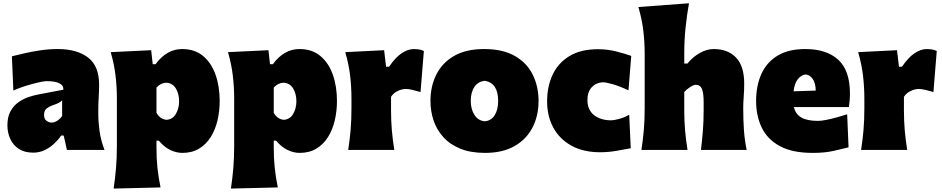

<svg xmlns="http://www.w3.org/2000/svg" viewBox="-20 -899 5649 1151"><path d="M180.2 16.1Q127 16.1 92.5 -6.6Q58.1 -29.3 41.3 -66.7Q24.4 -104 24.4 -147.5Q24.4 -198.7 43.2 -232.4Q62 -266.1 90.6 -286.1Q119.1 -306.2 149.9 -316.7Q180.7 -327.1 204.1 -331.5L359.9 -361.3Q362.8 -412.6 258.3 -412.6Q245.1 -412.6 211.2 -405Q177.2 -397.5 136 -384.8Q94.7 -372.1 60.1 -356.4L51.3 -561.5Q81.1 -568.8 125 -579.1Q168.9 -589.4 221.2 -597.2Q273.4 -605 327.1 -605Q440.9 -605 507.6 -554.4Q574.2 -503.9 574.2 -390.1Q574.2 -360.4 571.8 -318.8Q569.3 -277.3 569.3 -248V-216.3Q569.3 -168 576.7 -113.8Q584 -59.6 606.4 0H381.3L361.8 -86.4H346.7Q330.1 -61.5 304.7 -37.8Q279.3 -14.2 247.6 1Q215.8 16.1 180.2 16.1ZM290 -164.1Q305.7 -164.1 323 -175Q340.3 -186 352.5 -204.1V-297.4Q344.7 -289.6 333 -283Q321.3 -276.4 293.9 -267.1Q275.9 -261.2 260 -249Q244.1 -236.8 244.1 -210.9Q244.1 -186 258.5 -175Q272.9 -164.1 290 -164.1Z M661.1 231.4Q670.4 170.4 675.5 108.9Q680.7 47.4 680.7 -25.9V-308.6Q680.7 -377 672.6 -445.6Q664.6 -514.2 643.6 -586.4L886.2 -598.1L895.5 -514.2H912.6Q979.5 -605 1071.8 -605Q1147.5 -605 1197.3 -563.5Q1247.1 -522 1272 -451.7Q1296.9 -381.3 1296.9 -293.9Q1296.9 -232.9 1283.7 -176.8Q1270.5 -120.6 1242.9 -76.9Q1215.3 -33.2 1173.1 -7.8Q1130.9 17.6 1072.8 17.6Q1037.6 17.6 1001 0.2Q964.4 -17.1 932.1 -55.7H918V-12.2Q918 50.8 923.8 107.2Q929.7 163.6 942.4 224.6ZM977.5 -180.7Q1015.1 -183.1 1034.4 -216.3Q1053.7 -249.5 1053.7 -291.5Q1053.7 -336.4 1034.2 -368.7Q1014.6 -400.9 976.6 -403.3Q942.9 -401.9 918 -374V-222.7Q927.7 -205.1 942.4 -194.1Q957 -183.1 977.5 -180.7Z M1364.3 231.4Q1373.5 170.4 1378.7 108.9Q1383.8 47.4 1383.8 -25.9V-308.6Q1383.8 -377 1375.7 -445.6Q1367.7 -514.2 1346.7 -586.4L1589.4 -598.1L1598.6 -514.2H1615.7Q1682.6 -605 1774.9 -605Q1850.6 -605 1900.4 -563.5Q1950.2 -522 1975.1 -451.7Q2000 -381.3 2000 -293.9Q2000 -232.9 1986.8 -176.8Q1973.6 -120.6 1946 -76.9Q1918.5 -33.2 1876.2 -7.8Q1834 17.6 1775.9 17.6Q1740.7 17.6 1704.1 0.2Q1667.5 -17.1 1635.3 -55.7H1621.1V-12.2Q1621.1 50.8 1627 107.2Q1632.8 163.6 1645.5 224.6ZM1680.7 -180.7Q1718.3 -183.1 1737.5 -216.3Q1756.8 -249.5 1756.8 -291.5Q1756.8 -336.4 1737.3 -368.7Q1717.8 -400.9 1679.7 -403.3Q1646 -401.9 1621.1 -374V-222.7Q1630.9 -205.1 1645.5 -194.1Q1660.2 -183.1 1680.7 -180.7Z M2067.4 0Q2076.7 -61 2081.8 -119.1Q2086.9 -177.2 2086.9 -250.5V-308.6Q2086.9 -377 2078.9 -445.6Q2070.8 -514.2 2049.8 -586.4L2282.7 -598.1L2294.4 -499H2312.5Q2349.6 -553.7 2387 -579.3Q2424.3 -605 2461.9 -605Q2472.7 -605 2489.3 -603Q2505.9 -601.1 2521 -593.3L2501 -347.2Q2478.5 -354 2453.9 -359.9Q2429.2 -365.7 2414.1 -365.7Q2390.1 -365.7 2364.3 -353.5Q2338.4 -341.3 2324.2 -318.4V-236.8Q2324.2 -173.8 2329.1 -117.4Q2334 -61 2343.8 0Z M2887.7 17.6Q2801.3 17.6 2739.3 -7.8Q2677.2 -33.2 2637.7 -76.9Q2598.1 -120.6 2579.3 -176.5Q2560.5 -232.4 2560.5 -293.9Q2560.5 -381.8 2595.7 -452.1Q2630.9 -522.5 2702.1 -563.7Q2773.4 -605 2882.3 -605Q2994.1 -605 3066.4 -563.5Q3138.7 -522 3173.6 -451.4Q3208.5 -380.9 3208.5 -293.9Q3208.5 -204.1 3171.9 -133.8Q3135.3 -63.5 3064 -22.9Q2992.7 17.6 2887.7 17.6ZM2886.2 -171.9Q2924.8 -175.3 2945.6 -208.5Q2966.3 -241.7 2966.3 -293.9Q2966.3 -401.4 2886.2 -414.6Q2845.7 -410.2 2824 -378.2Q2802.2 -346.2 2802.2 -293.9Q2802.2 -244.1 2824.5 -209.7Q2846.7 -175.3 2886.2 -171.9Z M3577.6 13.7Q3477.5 13.7 3406.2 -25.4Q3335 -64.5 3297.4 -133.3Q3259.8 -202.1 3259.8 -291.5Q3259.8 -381.8 3293.5 -452.4Q3327.1 -522.9 3394.8 -563.5Q3462.4 -604 3564 -604Q3621.6 -604 3674.3 -590.6Q3727.1 -577.1 3764.2 -564L3747.6 -357.4Q3692.4 -383.3 3652.3 -394.5Q3612.3 -405.8 3592.3 -405.8Q3552.7 -403.3 3527.1 -375.7Q3501.5 -348.1 3501.5 -298.8Q3501.5 -241.7 3539.6 -210.2Q3577.6 -178.7 3641.1 -177.7Q3661.1 -177.7 3692.4 -186.3Q3723.6 -194.8 3752 -211.4L3761.2 -10.3Q3725.6 -3.4 3676.3 5.1Q3627 13.7 3577.6 13.7Z M3825.2 0Q3834.5 -61 3839.6 -119.1Q3844.7 -177.2 3844.7 -250.5V-577.6Q3844.7 -647.5 3836.4 -716.1Q3828.1 -784.7 3807.1 -856.9L4110.4 -879.4Q4098.1 -811.5 4090.1 -736.1Q4082 -660.6 4082 -577.6V-518.1H4101.1Q4131.8 -556.6 4174.3 -580.8Q4216.8 -605 4257.8 -605Q4343.8 -605 4392.6 -553.7Q4441.4 -502.4 4441.4 -397.5Q4441.4 -358.9 4438.5 -321.3Q4435.5 -283.7 4435.5 -250.5Q4435.5 -177.2 4439.7 -119.1Q4443.8 -61 4456.1 0H4182.1Q4189.5 -61 4193.8 -117.4Q4198.2 -173.8 4198.2 -236.8V-288.6Q4198.2 -340.8 4188 -365.7Q4177.7 -390.6 4150.4 -390.6Q4138.2 -390.6 4116.7 -376.7Q4095.2 -362.8 4082 -347.2V-236.8Q4082 -173.8 4086.9 -117.4Q4091.8 -61 4101.6 0Z M4852.1 17.6Q4731.4 17.6 4656.7 -22.2Q4582 -62 4547.4 -132.3Q4512.7 -202.6 4512.7 -293.9Q4512.7 -385.3 4544.2 -455.3Q4575.7 -525.4 4641.1 -565.2Q4706.5 -605 4807.1 -605Q4934.6 -605 5004.9 -541Q5075.2 -477.1 5075.2 -338.4Q5075.2 -313.5 5073.2 -294.7Q5071.3 -275.9 5068.8 -257.3H4739.3Q4748 -216.3 4782.7 -195.3Q4817.4 -174.3 4883.3 -174.3Q4902.3 -174.3 4932.6 -180.2Q4962.9 -186 4996.6 -195.3Q5030.3 -204.6 5058.6 -213.9L5066.9 -15.6Q5028.8 -6.3 4976.8 5.6Q4924.8 17.6 4852.1 17.6ZM4870.1 -356Q4869.6 -400.4 4852.1 -425.5Q4834.5 -450.7 4809.6 -452.6Q4783.2 -449.7 4762.9 -424.6Q4742.7 -399.4 4737.3 -351.6Z M5142.1 0Q5151.4 -61 5156.5 -119.1Q5161.6 -177.2 5161.6 -250.5V-308.6Q5161.6 -377 5153.6 -445.6Q5145.5 -514.2 5124.5 -586.4L5357.4 -598.1L5369.1 -499H5387.2Q5424.3 -553.7 5461.7 -579.3Q5499 -605 5536.6 -605Q5547.4 -605 5564 -603Q5580.6 -601.1 5595.7 -593.3L5575.7 -347.2Q5553.2 -354 5528.6 -359.9Q5503.9 -365.7 5488.8 -365.7Q5464.8 -365.7 5439 -353.5Q5413.1 -341.3 5398.9 -318.4V-236.8Q5398.9 -173.8 5403.8 -117.4Q5408.7 -61 5418.5 0Z"/></svg>

Font: Pinar-DS1-FD Black
Style: Regular
Weight: 900
Designer: Amin Abedi
Version: Version 2.000